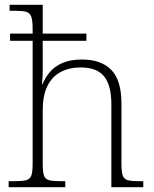

<svg xmlns="http://www.w3.org/2000/svg" viewBox="-20 -780 643 800"><path d="M16 0V-25H37Q71 -25 88 -29Q105 -33 110.5 -48.5Q116 -64 116 -98V-610H22V-640H116V-659Q116 -695 110 -711Q104 -727 88.5 -731Q73 -735 44 -735H20V-760H158V-640H340V-610H158V-484Q158 -474 157.5 -462.5Q157 -451 156 -442Q155 -433 155 -429H157Q168 -456 187.5 -479.5Q207 -503 240 -517.5Q273 -532 322 -532Q401 -532 443.5 -489Q486 -446 486 -349V-98Q486 -64 491.5 -48.5Q497 -33 513 -29Q529 -25 561 -25H577V0H444V-346Q444 -424 414 -461.5Q384 -499 316 -499Q268 -499 232 -479.5Q196 -460 177 -420.5Q158 -381 158 -320V-97Q158 -63 163.5 -48Q169 -33 185.5 -29Q202 -25 234 -25H252V0Z"/></svg>

Font: Noto Serif Kannada ExtraLight
Style: Regular
Weight: 250
Version: Version 2.003